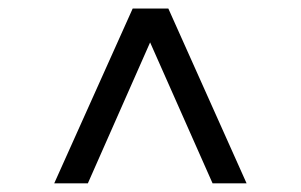

<svg xmlns="http://www.w3.org/2000/svg" viewBox="-20 -707 706 451"><path d="M107.4 -276.4 291.7 -687H375.4L559.2 -276.4H479.3L332.6 -607.4L186.4 -276.4Z"/></svg>

Font: Archivo SemiBold SemiExpanded
Style: Regular
Weight: 600
Width: 6
Version: Version 2.001